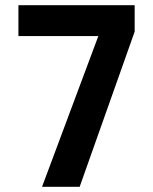

<svg xmlns="http://www.w3.org/2000/svg" viewBox="-20 -720 590 740"><path d="M359 -581H51V-700H499V-598L287 0H142Z"/></svg>

Font: Golos UI VF
Style: Regular
Weight: 400
Designer: A.Korolkova, Vitaly Kuzmin
Foundry: ParaType Ltd
Version: Version 2.000